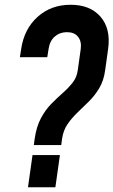

<svg xmlns="http://www.w3.org/2000/svg" viewBox="-20 -786 476 806"><path d="M122 -177 125.5 -203Q133 -255 152 -290.2Q171 -325.5 195.8 -350.5Q220.5 -375.5 244 -396.2Q267.5 -417 285 -439.2Q302.5 -461.5 306.5 -491.5L319 -581Q323 -612.5 307.5 -631.8Q292 -651 261 -651Q231.5 -651 210.2 -632.8Q189 -614.5 184 -581L178.5 -546H63.5L69 -581Q81.5 -664.5 137.8 -715.2Q194 -766 276.5 -766Q358.5 -766 402 -715.8Q445.5 -665.5 434 -581L421.5 -491.5Q415.5 -447.5 397 -416.5Q378.5 -385.5 354 -361Q329.5 -336.5 305.5 -313.8Q281.5 -291 263.5 -264.8Q245.5 -238.5 240.5 -203L237 -177ZM97.5 0 116.5 -135H231.5L212.5 0Z"/></svg>

Font: Mohave Light SemiBold
Style: Italic
Weight: 600
Italic angle: -8°
Version: Version 2.003